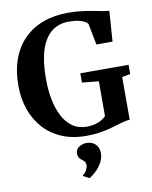

<svg xmlns="http://www.w3.org/2000/svg" viewBox="-106 -830 933 1178"><g transform="rotate(-10 360.0 -241.0)"><path d="M380 11Q294.5 11 228 -17.5Q161.5 -46 116 -97Q70.5 -148 46.8 -216.2Q23 -284.5 23 -364Q23 -456.5 49.2 -528.8Q75.5 -601 124.8 -650.8Q174 -700.5 243.8 -726.5Q313.5 -752.5 400.5 -752.5Q443 -752.5 481 -748Q519 -743.5 551.5 -737.2Q584 -731 609.5 -726.2Q635 -721.5 652.5 -720.5L639 -530.5H538.5L512.5 -663.5Q507.5 -671 493.8 -679Q480 -687 456 -692.5Q432 -698 395 -698Q331.5 -698 287.2 -662.5Q243 -627 220 -556.2Q197 -485.5 197 -380Q196.5 -311 208 -250.2Q219.5 -189.5 243.2 -143.2Q267 -97 304.5 -70.5Q342 -44 394 -44Q421 -44 443.2 -49.5Q465.5 -55 483.2 -65Q501 -75 514 -88V-305.5L410.5 -316V-373.5H711V-316L659.5 -306.5V-40Q640.5 -39.5 619.8 -34Q599 -28.5 575 -21Q551 -13.5 522.2 -6.2Q493.5 1 458.2 6Q423 11 380 11ZM450 130.5Q449.5 163 433 191.2Q416.5 219.5 394.5 239.8Q372.5 260 356 269.5H354.5L319 251L318 244.5Q331 237 340.8 219Q350.5 201 350.5 189Q350.5 174 344.2 166Q338 158 328.5 151.5Q320 145.5 312.5 135.5Q305 125.5 305 108.5Q305 89 316.5 77Q328 65 343.2 59.5Q358.5 54 370 54H373.5Q407 54 428.5 74.5Q450 95 450 130.5Z"/></g></svg>

Font: Merriweather 48pt
Style: Bold
Weight: 700
Version: Version 2.100